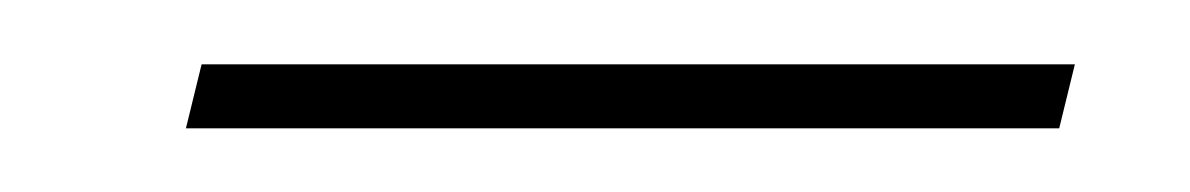

<svg xmlns="http://www.w3.org/2000/svg" viewBox="-20 -356 372 60"><path d="M315.9 -335.9 311 -315.9H38.1L43 -335.9Z"/></svg>

Font: Sinkin Sans 100 Thin Italic
Style: Regular
Weight: 100
Italic angle: -112°
Designer: Keith Bates
Foundry: K-Type
Version: Sinkin Sans (version 1.0)  by Keith Bates   •   © 2014   www